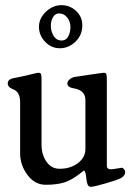

<svg xmlns="http://www.w3.org/2000/svg" viewBox="-20 -712 514 744"><path d="M177 -613Q177 -590 188 -572.5Q199 -555 219 -555Q236 -555 244.5 -571Q253 -587 253 -607Q253 -628 240.5 -644Q228 -660 209 -660Q194 -660 185.5 -645.5Q177 -631 177 -613ZM299 -614Q299 -576 272.5 -550.5Q246 -525 212 -525Q179 -525 155 -550Q131 -575 131 -608Q131 -641 158 -666.5Q185 -692 218 -692Q251 -692 275 -669.5Q299 -647 299 -614ZM311 -324Q311 -363 264 -370Q241 -374 241 -389Q241 -397 250 -404.5Q259 -412 270 -414Q283 -416 311 -420Q339 -424 358.5 -427Q378 -430 382 -430Q390 -430 392 -424.5Q394 -419 394 -403V-69Q394 -56 410 -56Q417 -56 433 -59Q449 -62 452 -62Q456 -62 460.5 -56.5Q465 -51 465 -46Q465 -30 447 -21Q433 -14 388 -1Q343 12 332 12Q321 12 318 -2Q316 -7 314.5 -20.5Q313 -34 312 -40Q307 -52 305.5 -51.5Q304 -51 292 -41Q259 -15 230.5 -5.5Q202 4 157 4Q115 4 86.5 -34Q58 -72 58 -118V-316Q58 -356 31 -366Q10 -374 10 -389Q10 -406 37 -410Q54 -413 75.5 -418Q97 -423 111 -426.5Q125 -430 129 -430Q137 -430 139 -424.5Q141 -419 141 -403V-151Q141 -113 160 -85.5Q179 -58 211 -58Q253 -58 282 -80Q311 -102 311 -135Z"/></svg>

Font: EB Garamond 08
Style: Regular
Weight: 400
Version: Version 0.016 ; ttfautohint (v1.5)